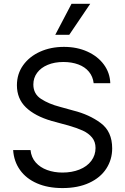

<svg xmlns="http://www.w3.org/2000/svg" viewBox="-20 -959 647 992"><path d="M307.6 -638.7Q261.7 -638.7 226.6 -624Q191.4 -609.4 171.9 -583Q152.3 -556.6 152.3 -522.5Q152.3 -473.6 192.4 -447.8Q232.4 -421.9 289.1 -407.2L359.4 -387.7Q441.4 -367.2 500.5 -323.2Q559.6 -279.3 559.6 -192.4Q559.6 -134.8 529.3 -87.9Q499 -41 440.9 -14.2Q382.8 12.7 302.7 12.7Q227.5 12.7 171.4 -11.7Q115.2 -36.1 83.5 -80.6Q51.8 -125 47.9 -183.6H137.7Q141.6 -145.5 164.6 -119.6Q187.5 -93.8 223.6 -80.6Q259.8 -67.4 302.7 -67.4Q351.6 -67.4 390.6 -83Q429.7 -98.6 451.7 -127.9Q473.6 -157.2 473.6 -194.3Q473.6 -226.6 455.6 -248.5Q437.5 -270.5 407.7 -284.2Q377.9 -297.9 334 -310.5L247.1 -334Q160.2 -359.4 113.8 -404.3Q67.4 -449.2 67.4 -518.6Q67.4 -577.1 99.6 -622.1Q131.8 -667 187 -691.9Q242.2 -716.8 310.5 -716.8Q377.9 -716.8 431.6 -692.4Q485.4 -668 516.6 -625.5Q547.9 -583 549.8 -529.3H463.9Q460 -563.5 439.5 -588.4Q418.9 -613.3 384.8 -626Q350.6 -638.7 307.6 -638.7ZM349.6 -939.5H446.3L337.9 -779.3H265.6Z"/></svg>

Font: WEMIX Pretendard Variable
Style: Regular
Weight: 400
Designer: Base glyphs from Inter by Rasmus Andersson; Hangeul glyphs from Noto Sans CJK(Source Han Sans) by Jang Soo-young and Kan
Foundry: Kil Hyung-jin
Version: Version 1.000;Glyphs 3.2 (3208)